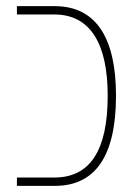

<svg xmlns="http://www.w3.org/2000/svg" viewBox="-20 -604 452 624"><path d="M35 0H159C289 0 357 -96 357 -293C357 -475 296 -584 158 -584H35V-557H156C275 -557 330 -460 330 -293C330 -115 273 -27 156 -27H35Z"/></svg>

Font: Noto Sans Hebrew Condensed Thin
Style: Regular
Weight: 100
Width: 3
Designer: Monotype Design Team
Foundry: Monotype Imaging Inc.
Version: Version 2.004